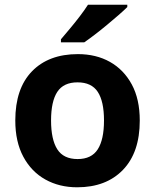

<svg xmlns="http://www.w3.org/2000/svg" viewBox="-20 -786 659 816"><path d="M574 -273.7Q574 -138 502.5 -64Q431 10 308 10Q232.1 10 172.8 -23.1Q113.4 -56.2 79.2 -119.8Q45 -183.4 45 -274Q45 -410 116 -483Q187 -556 311 -556Q388.4 -556 447.2 -523Q506 -490 540 -427.3Q574 -364.5 574 -273.7ZM197 -274Q197 -193 223.5 -151.5Q250 -110 309.9 -110Q369 -110 395.5 -151.5Q422 -193 422 -274Q422 -355 395.5 -395.5Q369 -436 309.5 -436Q250 -436 223.5 -395.5Q197 -355 197 -274ZM521 -756Q507 -742 484 -722Q461 -702 434.5 -680Q408 -658 382.5 -638.5Q357 -619 338 -606H239V-619Q255 -638 276.5 -663.5Q298 -689 319 -716.5Q340 -744 354 -766H521Z"/></svg>

Font: Noto Naskh Arabic
Style: Regular
Weight: 400
Designer: Monotype Design Team, David Williams, Mohamad Dakak and Nizar Qandah
Foundry: Monotype Imaging Inc.
Version: Version 2.013